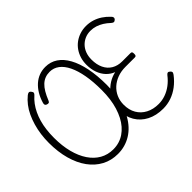

<svg xmlns="http://www.w3.org/2000/svg" viewBox="-259 -1965 2497 2497"><g transform="rotate(-45 989.5 -717.0)"><path d="M659 19Q538 19 439.5 -33.5Q341 -86 270.5 -183Q200 -280 162 -416Q124 -552 124 -719Q124 -796 134 -871Q144 -946 164.5 -1016.5Q185 -1087 214 -1149Q243 -1211 282.5 -1262Q322 -1313 369 -1351Q388 -1366 403.5 -1368Q419 -1370 435 -1348Q449 -1332 447 -1318Q445 -1304 429 -1290Q388 -1254 354.5 -1209Q321 -1164 295.5 -1110.5Q270 -1057 252.5 -995.5Q235 -934 226.5 -864.5Q218 -795 218 -718Q218 -570 249 -450Q280 -330 338 -244Q396 -158 477 -112Q558 -66 659 -66Q716 -66 767 -81.5Q818 -97 861.5 -126.5Q905 -156 942 -198.5Q979 -241 1007.5 -296Q1036 -351 1056.5 -417Q1077 -483 1087 -559Q1097 -635 1097 -719Q1097 -872 1075.5 -991.5Q1054 -1111 1013.5 -1195Q973 -1279 915 -1322.5Q857 -1366 785 -1366Q738 -1366 699 -1351Q660 -1336 627 -1305Q594 -1274 565.5 -1226Q537 -1178 510 -1111Q502 -1091 489.5 -1087.5Q477 -1084 458 -1091Q442 -1097 437 -1109.5Q432 -1122 439 -1144Q461 -1217 495.5 -1273.5Q530 -1330 575 -1370Q620 -1410 674 -1430.5Q728 -1451 790 -1451Q884 -1451 958 -1401.5Q1032 -1352 1084 -1257.5Q1136 -1163 1163.5 -1027Q1191 -891 1191 -719Q1191 -624 1178 -538Q1165 -452 1141 -377.5Q1117 -303 1082 -241Q1047 -179 1002.5 -131Q958 -83 904 -49.5Q850 -16 788.5 1.5Q727 19 659 19ZM1492 19Q1364 19 1269 -30Q1174 -79 1121.5 -167.5Q1069 -256 1069 -375Q1069 -444 1092.5 -507Q1116 -570 1159 -621.5Q1202 -673 1259.5 -709Q1317 -745 1385 -760Q1325 -783 1280.5 -830Q1236 -877 1212 -944Q1188 -1011 1188 -1091Q1188 -1154 1205 -1209Q1222 -1264 1253.5 -1309Q1285 -1354 1329 -1386Q1373 -1418 1426.5 -1435.5Q1480 -1453 1540 -1453Q1602 -1453 1658 -1435.5Q1714 -1418 1763.5 -1385.5Q1813 -1353 1857 -1306Q1871 -1293 1874.5 -1277Q1878 -1261 1861 -1244Q1843 -1229 1829.5 -1232Q1816 -1235 1799 -1250Q1761 -1286 1719 -1312.5Q1677 -1339 1631.5 -1353.5Q1586 -1368 1536 -1368Q1481 -1368 1434.5 -1347.5Q1388 -1327 1353.5 -1290.5Q1319 -1254 1300.5 -1203.5Q1282 -1153 1282 -1093Q1282 -1001 1314 -933.5Q1346 -866 1406.5 -830Q1467 -794 1549 -794H1702Q1717 -794 1723 -785.5Q1729 -777 1729 -754Q1729 -732 1723 -723Q1717 -714 1702 -714H1527Q1448 -714 1381.5 -689.5Q1315 -665 1266 -620.5Q1217 -576 1190 -515Q1163 -454 1163 -381Q1163 -285 1204 -214.5Q1245 -144 1319.5 -105Q1394 -66 1493 -66Q1557 -66 1618.5 -87.5Q1680 -109 1735.5 -150.5Q1791 -192 1838 -253Q1852 -270 1865 -272.5Q1878 -275 1893 -261Q1910 -248 1912 -234.5Q1914 -221 1898 -199Q1844 -128 1779.5 -79.5Q1715 -31 1642.5 -6Q1570 19 1492 19Z"/></g></svg>

Font: Playwrite ID
Style: Regular
Weight: 400
Designer: Veronika Burian, José Scaglione
Foundry: TypeTogether
Version: Version 1.002